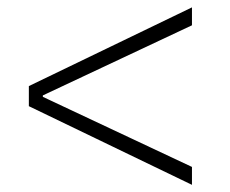

<svg xmlns="http://www.w3.org/2000/svg" viewBox="-20 -608 626 523"><path d="M502.9 -104.5 58.6 -318.8V-373.5L502.9 -587.9V-539.1L96.7 -348.1V-344.2L502.9 -153.3Z"/></svg>

Font: Cascadia Code NF ExtraLight
Style: Regular
Weight: 200
Monospace: yes
Designer: Aaron Bell
Foundry: Saja Typeworks
Version: Version 2404.023; ttfautohint (v1.8.4)